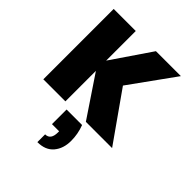

<svg xmlns="http://www.w3.org/2000/svg" viewBox="-284 -864 1366 1366"><g transform="rotate(45 399.0 -181.0)"><path d="M272 -307V0H50V-708H272V-410L475 -708H726L482 -369L742 0H478ZM475 35Q500 100 500 170Q500 247 458.5 296.5Q417 346 336 346V268Q391 268 391 193V182H319V35Z"/></g></svg>

Font: Fz Poppins Black
Style: Regular
Weight: 900
Designer: Ninad Kale (Devanagari), Jonny Pinhorn (Latin)
Foundry: Indian Type Foundry
Version: Vit hóa bi Vntype.Com & FontZin.Com